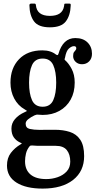

<svg xmlns="http://www.w3.org/2000/svg" viewBox="-20 -820 548 1100"><path d="M40 -346.5Q40 -430 89 -480.8Q138 -531.5 222.5 -531.5Q248 -531.5 267.8 -525Q287.5 -518.5 302 -506.5Q308 -504 309.8 -504.2Q311.5 -504.5 314.5 -510.5Q340.5 -602 411.5 -602Q456 -602 481.5 -576.8Q507 -551.5 507 -512Q507 -485 490.8 -468.5Q474.5 -452 450 -452Q427.5 -452 413.2 -465.8Q399 -479.5 399 -498.5Q399 -514 403.5 -520.8Q408 -527.5 412.5 -532Q417 -536.5 417 -543.5Q417 -555.5 403.5 -555.5Q390.5 -555.5 375 -542.2Q359.5 -529 352.5 -489.5Q351 -484.5 350 -481.5Q349 -478.5 353 -475Q373 -458 390.5 -425.2Q408 -392.5 408 -347Q408 -291 384.8 -249.2Q361.5 -207.5 320 -184.5Q278.5 -161.5 224.5 -161.5Q211.5 -161.5 198.5 -163Q189 -164.5 177.5 -159Q157.5 -149.5 142.2 -137.5Q127 -125.5 127 -111.5Q127 -86.5 150.8 -81.2Q174.5 -76 205.5 -76Q213.5 -76 231 -76.2Q248.5 -76.5 266.5 -76.5Q284.5 -76.5 294 -76.5Q342 -76.5 380 -64.2Q418 -52 440 -19.2Q462 13.5 462 74.5Q462 161 398.8 210.8Q335.5 260.5 224.5 260.5Q129 260.5 74.5 226.2Q20 192 20 128.5Q20 85 42.2 56Q64.5 27 96.5 8Q106.5 2 105 1.2Q103.5 0.5 94 -4Q72 -14.5 58.8 -33.5Q45.5 -52.5 45.5 -84Q45.5 -114 66 -138Q86.5 -162 122.5 -178Q135.5 -183.5 134 -185.2Q132.5 -187 122 -193Q83 -215 61.5 -255.5Q40 -296 40 -346.5ZM146.5 -346.5Q146.5 -283.5 163.5 -246Q180.5 -208.5 224.5 -208.5Q268 -208.5 285 -246Q302 -283.5 302 -346.5Q302 -409.5 285 -447Q268 -484.5 224.5 -484.5Q180.5 -484.5 163.5 -447Q146.5 -409.5 146.5 -346.5ZM382.5 106Q382.5 64.5 362.8 40Q343 15.5 300 15.5H215.5Q203 15.5 191.8 15.2Q180.5 15 164.5 13.5Q154 12.5 149.5 18Q134 37.5 128.8 59.8Q123.5 82 123.5 104Q123.5 153 154.5 179.5Q185.5 206 245 206Q279 206 310.5 195Q342 184 362.2 162Q382.5 140 382.5 106ZM266 -663.5Q200 -663.5 174.8 -697.8Q149.5 -732 148.5 -790Q148.5 -799.5 160 -799.5H176.5Q185 -799.5 185.5 -791.5Q191 -729 266 -729Q338 -729 347 -785Q348.5 -792 348.5 -795.8Q348.5 -799.5 357.5 -799.5H375Q383 -799.5 384.2 -797.2Q385.5 -795 385 -787.5Q383 -731 357 -697.2Q331 -663.5 266 -663.5Z"/></svg>

Font: Besley* Narrow Medium
Style: Regular
Weight: 500
Width: 4
Designer: Owen Earl
Foundry: indestructible type*
Version: Version 3.000; ttfautohint (v1.8.3)